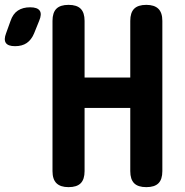

<svg xmlns="http://www.w3.org/2000/svg" viewBox="-142 -760 762 790"><path d="M-2 -622Q-13 -596 -32 -583Q-51 -570 -80 -570Q-109 -570 -118 -583.5Q-127 -597 -117 -623L-99 -673Q-89 -703 -68.5 -716.5Q-48 -730 -18 -730Q12 -730 21.5 -716Q31 -702 19 -674ZM394 -316H206V-56Q206 -22 190 -6Q174 10 140 10Q107 10 90.5 -6Q74 -22 74 -56V-674Q74 -708 90 -724Q106 -740 140 -740Q174 -740 190 -724Q206 -708 206 -674V-441H394V-674Q394 -708 410 -724Q426 -740 460 -740Q493 -740 509.5 -724Q526 -708 526 -674V-56Q526 -22 510 -6Q494 10 460 10Q426 10 410 -6Q394 -22 394 -56Z"/></svg>

Font: Maple Mono NL
Style: Bold
Weight: 700
Monospace: yes
Designer: subframe7536
Version: Version 7.000